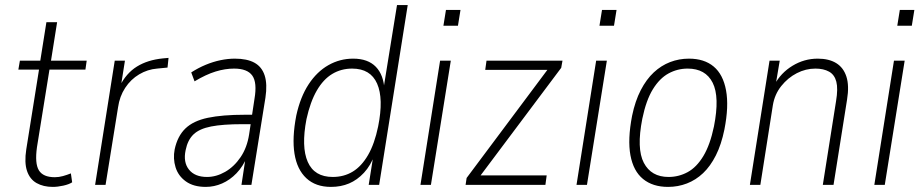

<svg xmlns="http://www.w3.org/2000/svg" viewBox="-20 -725 3609 753"><path d="M187 8Q150 8 123.5 -7Q97 -22 86 -54.5Q75 -87 83 -139L133 -452H52L58 -487H138L162 -638H204L180 -487H320L315 -452H174L125 -148Q116 -84 132.5 -57Q149 -30 195 -30Q211 -30 227 -34.5Q243 -39 258 -45L263 -10Q251 -2 228.5 3Q206 8 187 8Z M353 0 430 -487H470L454 -386H449Q475 -438 517 -464Q559 -490 619 -496L641 -498L637 -460L596 -456Q559 -453 526 -433.5Q493 -414 471 -380.5Q449 -347 443 -304L394 0Z M787 8Q739 8 709 -13.5Q679 -35 668.5 -69Q658 -103 665 -139Q676 -191 707 -221Q738 -251 795 -263Q852 -275 941 -275H978L972 -238H931Q854 -238 808 -229Q762 -220 739 -198Q716 -176 708 -136Q698 -89 721 -60Q744 -31 792 -31Q828 -31 863 -51Q898 -71 923.5 -108.5Q949 -146 957 -198L978 -337Q989 -401 969.5 -428.5Q950 -456 898 -456Q863 -456 825.5 -444.5Q788 -433 743 -406L730 -441Q758 -459 787 -471Q816 -483 845 -489Q874 -495 901 -495Q949 -495 978 -479Q1007 -463 1018 -429Q1029 -395 1021 -342L966 0H927L944 -112H950Q933 -72 907.5 -45.5Q882 -19 851 -5.5Q820 8 787 8Z M1278 8Q1218 8 1181.5 -26Q1145 -60 1135 -122Q1125 -184 1142 -272Q1158 -345 1190.5 -394.5Q1223 -444 1268 -469.5Q1313 -495 1365 -495Q1423 -495 1454 -463Q1485 -431 1488 -371H1483L1537 -705H1579L1467 0H1426L1445 -120H1450Q1434 -76 1407.5 -47.5Q1381 -19 1349 -5.5Q1317 8 1278 8ZM1285 -31Q1329 -31 1363.5 -52Q1398 -73 1423.5 -117Q1449 -161 1463 -229Q1485 -338 1459 -397Q1433 -456 1361 -456Q1318 -456 1283 -435Q1248 -414 1222.5 -370Q1197 -326 1182 -258Q1161 -149 1187 -90Q1213 -31 1285 -31Z M1719 -624 1729 -686H1786L1776 -624ZM1629 0 1706 -487H1748L1670 0Z M1806 0 1810 -27 2138 -466V-451H1883L1888 -487H2186L2181 -459L1852 -20L1854 -37H2124L2119 0Z M2331 -624 2341 -686H2398L2388 -624ZM2241 0 2318 -487H2360L2282 0Z M2600 8Q2540 8 2502 -23Q2464 -54 2452.5 -116Q2441 -178 2459 -271Q2471 -329 2493 -371.5Q2515 -414 2544 -441Q2573 -468 2608 -481.5Q2643 -495 2682 -495Q2742 -495 2779 -464Q2816 -433 2827.5 -370.5Q2839 -308 2821 -217Q2809 -158 2787.5 -115.5Q2766 -73 2737.5 -46Q2709 -19 2674 -5.5Q2639 8 2600 8ZM2602 -31Q2642 -31 2677 -50Q2712 -69 2738.5 -113Q2765 -157 2780 -229Q2803 -345 2775 -400.5Q2747 -456 2677 -456Q2637 -456 2602 -437Q2567 -418 2540.5 -375Q2514 -332 2499 -259Q2476 -142 2505 -86.5Q2534 -31 2602 -31Z M2921 0 2998 -487H3038L3022 -392H3017Q3042 -439 3088 -467Q3134 -495 3187 -495Q3231 -495 3259.5 -477.5Q3288 -460 3299.5 -424.5Q3311 -389 3302 -334L3249 0H3207L3259 -329Q3267 -377 3260 -404.5Q3253 -432 3231.5 -444Q3210 -456 3178 -456Q3140 -456 3105 -438Q3070 -420 3044 -387.5Q3018 -355 3011 -312L2962 0Z M3499 -624 3509 -686H3566L3556 -624ZM3409 0 3486 -487H3528L3450 0Z"/></svg>

Font: Nunito Sans 10pt Condensed ExtraLight
Style: Italic
Weight: 250
Width: 3
Italic angle: -9°
Designer: Vernon Adams
Foundry: Vernon Adams
Version: Version 3.101;gftools[0.9.27]